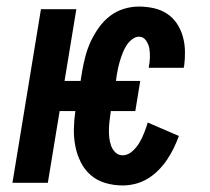

<svg xmlns="http://www.w3.org/2000/svg" viewBox="-20 -558 640 586"><path d="M354 8Q327 8 301.5 0.5Q276 -7 257 -23.5Q238 -40 226.5 -63Q215 -86 210 -111.5Q205 -137 205.5 -164.5Q206 -192 210 -219H162L126 0H18L105 -530H213L177 -311H226L231 -342Q235 -365 241 -387.5Q247 -410 257 -431.5Q267 -453 281.5 -473.5Q296 -494 315.5 -509Q335 -524 358 -531Q381 -538 404 -538Q427 -538 449.5 -533Q472 -528 490 -516Q508 -504 520 -486Q532 -468 538 -446.5Q544 -425 544.5 -402Q545 -379 542 -356Q541 -355 541 -353.5Q541 -352 541 -351H434Q434 -352 434 -352.5Q434 -353 434 -353Q437 -367 437.5 -381.5Q438 -396 436 -409Q434 -422 426 -434Q418 -446 404 -446Q393 -446 382.5 -437.5Q372 -429 365.5 -418.5Q359 -408 354.5 -396.5Q350 -385 346.5 -373.5Q343 -362 340.5 -350.5Q338 -339 336 -327L334 -311H408L393 -219H318V-217Q316 -204 314.5 -191Q313 -178 312.5 -164.5Q312 -151 313.5 -138Q315 -125 319 -113.5Q323 -102 332 -93Q341 -84 354 -84Q370 -84 383.5 -96Q397 -108 405.5 -122.5Q414 -137 420 -152.5Q426 -168 431 -184L526 -143Q519 -124 510 -105.5Q501 -87 489.5 -70Q478 -53 463 -38Q448 -23 430.5 -12.5Q413 -2 393.5 3Q374 8 354 8Z"/></svg>

Font: Iosevka Curly SmBdEx
Style: Italic
Weight: 600
Width: 7
Italic angle: -9°
Monospace: yes
Designer: Belleve Invis
Foundry: Belleve Invis
Version: Version 11.1.0; ttfautohint (v1.8.3)